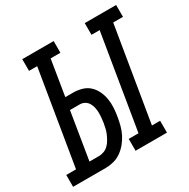

<svg xmlns="http://www.w3.org/2000/svg" viewBox="-207 -886 1022 1038"><g transform="rotate(-30 304.5 -367.5)"><path d="M348 0V-74H409L506 -662H455V-735H651V-661H590L493 -74H544V0ZM-42 0V-74H19L116 -662H65V-735H261V-662H200L164 -441H212Q240 -441 266.5 -433.5Q293 -426 312 -408.5Q331 -391 342.5 -367Q354 -343 358.5 -316.5Q363 -290 361.5 -262Q360 -234 355 -206Q351 -182 344.5 -157Q338 -132 326.5 -109Q315 -86 298 -65Q281 -44 259 -28.5Q237 -13 212 -6.5Q187 0 162 0ZM162 -74Q178 -74 194 -80Q210 -86 222 -98Q234 -110 242.5 -125Q251 -140 257.5 -155Q264 -170 267.5 -186Q271 -202 274 -218Q276 -233 277.5 -249.5Q279 -266 278.5 -281.5Q278 -297 274.5 -312Q271 -327 263 -340Q255 -353 241.5 -360.5Q228 -368 212 -368H151L103 -74Z"/></g></svg>

Font: Iosevka Curly Slab ExObl
Style: Regular
Weight: 400
Width: 7
Italic angle: -9°
Monospace: yes
Designer: Belleve Invis
Foundry: Belleve Invis
Version: Version 11.1.0; ttfautohint (v1.8.3)